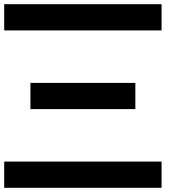

<svg xmlns="http://www.w3.org/2000/svg" viewBox="-20 -895 915 915"><path d="M0 0H750V-125H0ZM125 -375H625V-500H125ZM0 -750H750V-875H0Z"/></svg>

Font: Faithful 32x
Style: Bold
Weight: 400
Foundry: Faithful Resource Pack
Version: Version 1.0; January 27, 2023